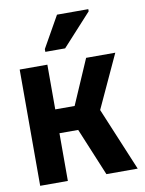

<svg xmlns="http://www.w3.org/2000/svg" viewBox="-86 -827 672 888"><g transform="rotate(-10 250.0 -383.0)"><path d="M30 0V-546H160V-336H251L342 -546H479L364 -297L488 0H341L248 -224H160V0ZM161 -606V-619L244 -766H391V-756L254 -606Z"/></g></svg>

Font: Noto Sans Mono ExtraCondensed
Style: Bold
Weight: 700
Width: 2
Designer: Monotype Design Team
Foundry: Monotype Imaging Inc.
Version: Version 2.014